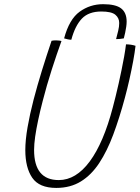

<svg xmlns="http://www.w3.org/2000/svg" viewBox="-20 -877 668 918"><path d="M249 21.5Q167.5 21.5 134.2 -27Q101 -75.5 101 -159.5Q101 -207 111.8 -268.8Q122.5 -330.5 140.5 -400Q158 -467 180.2 -539Q202.5 -611 226.5 -682Q230.5 -683 236 -683.5Q241.5 -684 247 -684Q256.5 -684 263.5 -683Q270.5 -682 274 -681Q251.5 -619 227.2 -543.5Q203 -468 184 -393.5Q172 -347.5 162.8 -304.2Q153.5 -261 148.2 -224.2Q143 -187.5 143 -160Q143 -16 261 -16Q343 -16 409 -105Q475 -194 519.5 -364Q526 -388.5 533.2 -417.8Q540.5 -447 547.5 -478.5Q554.5 -510 561.2 -542.5Q568 -575 573.5 -606Q579 -637 582.5 -665Q588.5 -665 594.5 -664.5Q600.5 -664 606.2 -663.2Q612 -662.5 617.5 -661Q623 -659.5 628 -658Q624.5 -627 616.8 -585Q609 -543 598.8 -497.2Q588.5 -451.5 577 -409Q551 -312.5 521.5 -233.5Q492 -154.5 454.5 -97.5Q417 -40.5 366.8 -9.5Q316.5 21.5 249 21.5ZM321 -687Q312.5 -687 303 -689.2Q293.5 -691.5 286.5 -693.5Q311 -785 360.8 -821Q410.5 -857 473 -857Q533 -857 559.2 -836.8Q585.5 -816.5 585.5 -774Q585.5 -762.5 583.5 -748.8Q581.5 -735 578.5 -720.8Q575.5 -706.5 572 -693.5Q561 -691.5 553 -690.8Q545 -690 535 -690Q540.5 -710.5 545.2 -730.2Q550 -750 550 -767Q550 -791 531.5 -806.5Q513 -822 464.5 -822Q404 -822 371.5 -788Q339 -754 321 -687Z"/></svg>

Font: Grandstander Thin Thin
Style: Italic
Weight: 250
Italic angle: -15°
Version: Version 1.200